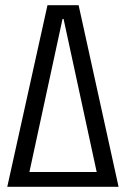

<svg xmlns="http://www.w3.org/2000/svg" viewBox="-20 -720 485 740"><path d="M163 -700H283L437 0H365L225 -647H221L81 0H8ZM80 -57H365V0H80Z"/></svg>

Font: Pathway Extreme Condensed Light
Style: Regular
Weight: 300
Width: 3
Version: Version 1.001;gftools[0.9.26]